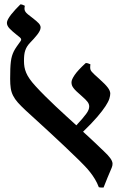

<svg xmlns="http://www.w3.org/2000/svg" viewBox="-20 -841 538 868"><path d="M325.2 -274.4Q340.8 -291 351.8 -304Q362.8 -316.9 369.9 -326.7Q377 -336.4 380.1 -344.2Q383.3 -352.1 383.3 -359.4Q383.3 -370.6 375.7 -380.6Q368.2 -390.6 350.1 -406.2Q335.4 -418.9 326.2 -427.7Q316.9 -436.5 311.8 -443.6Q306.6 -450.7 304.9 -456.5Q303.2 -462.4 303.2 -469.2Q303.2 -481 317.6 -502.2Q332 -523.4 367.2 -555.7Q371.1 -556.6 377.4 -554.7Q383.8 -552.7 388.7 -550.3Q388.2 -545.4 387.9 -542Q387.7 -538.6 387.7 -535.6Q387.7 -530.3 389.2 -525.9Q390.6 -521.5 395 -516.4Q399.4 -511.2 407.2 -503.9Q415 -496.6 427.7 -485.4Q456.1 -460 467.3 -445.1Q478.5 -430.2 478.5 -418Q478.5 -408.7 474.4 -395Q470.2 -381.3 457 -361.1Q443.8 -340.8 419.7 -312.5Q395.5 -284.2 355.5 -245.6Q376.5 -226.6 391.4 -212.6Q406.2 -198.7 417 -188.5Q427.7 -178.2 435.3 -170.9Q442.9 -163.6 449.2 -157.7Q468.3 -140.1 478.5 -126Q488.8 -111.8 488.8 -100.6Q488.8 -91.8 484.9 -82.5Q475.1 -60.1 466.3 -38.6Q457.5 -17.1 448.2 6.8Q436 7.8 426.8 5.4Q419.4 -14.2 409.4 -30.8Q399.4 -47.4 387.9 -62Q376.5 -76.7 363.8 -89.8Q351.1 -103 338.4 -115.7Q306.2 -147.5 273.4 -178.2Q240.7 -209 209.7 -237.8Q178.7 -266.6 149.9 -292.7Q121.1 -318.8 96.7 -341.3Q74.7 -361.8 60.8 -377.4Q46.9 -393.1 39.1 -408.7Q31.2 -424.3 28.6 -441.9Q25.9 -459.5 25.9 -484.4Q25.9 -510.3 26.6 -529.1Q27.3 -547.9 29.1 -562.3Q30.8 -576.7 34.2 -587.9Q37.6 -599.1 42.7 -609.4Q47.9 -619.6 55.4 -630.4Q63 -641.1 72.8 -654.8Q75.2 -658.2 75.4 -659.7Q75.7 -661.1 75.7 -662.1Q75.7 -667 70.3 -671.6Q64.9 -676.3 54.2 -684.6Q35.6 -699.2 23.4 -711.9Q11.2 -724.6 11.2 -737.8Q11.2 -745.1 16.6 -754.9Q22 -764.6 30.5 -775.6Q39.1 -786.6 50 -798.3Q61 -810.1 72.3 -821.3Q76.7 -821.3 82.5 -819.3Q88.4 -817.4 92.3 -814.9Q90.3 -805.7 90.8 -799.6Q91.3 -793.5 95 -787.8Q98.6 -782.2 106.2 -776.1Q113.8 -770 126.5 -760.3Q147 -744.6 155.3 -735.4Q163.6 -726.1 163.6 -716.8Q163.6 -709.5 159.2 -700.9Q154.8 -692.4 147.9 -683.6Q141.1 -674.8 132.6 -665.5Q124 -656.2 115.7 -647.5Q107.4 -638.7 102.3 -630.4Q97.2 -622.1 94 -612.5Q90.8 -603 89.6 -591.6Q88.4 -580.1 88.4 -564.9Q88.4 -550.8 90.6 -538.1Q92.8 -525.4 98.4 -512Q104 -498.5 114.3 -483.9Q124.5 -469.2 140.6 -451.7Q161.1 -429.2 184.3 -406.2Q207.5 -383.3 231.4 -360.6Q255.4 -337.9 279.3 -316.2Q303.2 -294.4 325.2 -274.4Z"/></svg>

Font: Federov2
Style: Regular
Weight: 400
Designer: Olexa M. Volochay | Cyreal.org
Foundry: Olexa M. Volochay | Cyreal.org
Version: Version 1.000